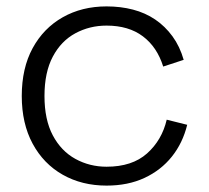

<svg xmlns="http://www.w3.org/2000/svg" viewBox="-20 -573 653 600"><path d="M313 7Q236 7 176 -27Q116 -61 82 -124Q48 -187 48 -273Q48 -360 82 -422.5Q116 -485 176 -519Q236 -553 313 -553Q357 -553 395.5 -543Q434 -533 465 -512Q496 -491 519 -459.5Q542 -428 554 -386L490 -365Q471 -426 426.5 -459.5Q382 -493 313 -493Q260 -493 215.5 -469Q171 -445 145 -396Q119 -347 119 -273Q119 -199 145 -150Q171 -101 215.5 -76.5Q260 -52 313 -52Q393 -52 439.5 -93.5Q486 -135 501 -199L565 -183Q551 -126 517 -83.5Q483 -41 431.5 -17Q380 7 313 7Z"/></svg>

Font: Parkinsans Light
Style: Regular
Weight: 300
Designer: Red Stone, Indian Type Foundry
Foundry: Indian Type Foundry
Version: Version 1.000